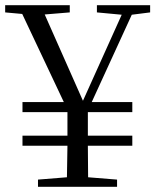

<svg xmlns="http://www.w3.org/2000/svg" viewBox="-25 -723 601 743"><path d="M62 -289H236V-198H62V-159H236L234 -37L122 -28V0H428V-28L316 -37L315 -159H487V-198H315V-289H487V-328H330L485 -666L556 -675V-703H350V-675L446 -666L296 -333L148 -667L245 -675V-703H-5V-675L61 -669L222 -328H62Z"/></svg>

Font: Harano Aji Mincho
Style: Regular
Weight: 400
Foundry: Masamichi Hosoda
Version: HaranoAjiMincho-Regular version 20230610;ttx 4.39.4